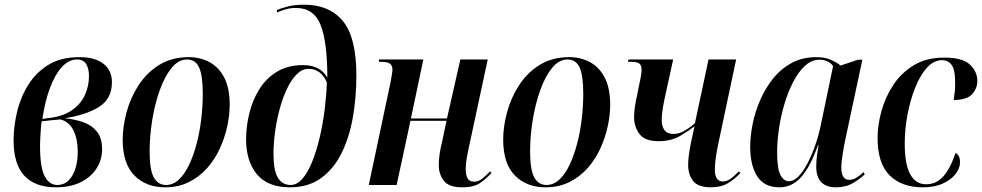

<svg xmlns="http://www.w3.org/2000/svg" viewBox="-20 -790 4194 820"><path d="M220 10Q38 10 38 -190Q38 -248 52.5 -310.5Q67 -373 100 -426.5Q133 -480 186.5 -513Q240 -546 319 -546Q385 -546 421.5 -518Q458 -490 458 -439Q458 -368 403 -333.5Q348 -299 256 -285Q298 -281 334.5 -268.5Q371 -256 393.5 -228.5Q416 -201 416 -153Q416 -107 392 -70Q368 -33 324 -11.5Q280 10 220 10ZM181 -285Q245 -291 284.5 -317.5Q324 -344 342 -383Q360 -422 360 -465Q360 -497 348 -516.5Q336 -536 309 -536Q274 -536 244.5 -504Q215 -472 193.5 -414.5Q172 -357 161 -282ZM225 0Q265 0 288.5 -39.5Q312 -79 312 -144Q312 -195 294 -232.5Q276 -270 238 -280Q225 -279 200.5 -276.5Q176 -274 158 -272Q156 -260 154.5 -239.5Q153 -219 152 -199Q151 -179 151 -168Q151 -74 171 -37Q191 0 225 0Z M685 10Q604 10 554 -40.5Q504 -91 504 -194Q504 -249 520.5 -310.5Q537 -372 571.5 -425.5Q606 -479 659.5 -512.5Q713 -546 786 -546Q834 -546 874 -525Q914 -504 937.5 -459Q961 -414 961 -342Q961 -299 950.5 -250.5Q940 -202 919 -156Q898 -110 865 -72.5Q832 -35 787 -12.5Q742 10 685 10ZM689 0Q720 0 745 -24Q770 -48 789 -89Q808 -130 821 -181Q834 -232 840 -286Q846 -340 846 -390Q846 -467 830.5 -501.5Q815 -536 779 -536Q742 -536 712.5 -499.5Q683 -463 662 -404Q641 -345 630 -276.5Q619 -208 619 -143Q619 -64 637 -32Q655 0 689 0Z M1219 10Q1123 10 1077 -46Q1031 -102 1031 -195Q1031 -249 1044.5 -305Q1058 -361 1087 -408Q1116 -455 1162.5 -483.5Q1209 -512 1274 -512Q1313 -512 1339 -497.5Q1365 -483 1378 -458Q1378 -612 1349 -684Q1320 -756 1244 -756Q1220 -756 1199.5 -750Q1179 -744 1164 -737L1162 -747Q1178 -754 1208 -762Q1238 -770 1278 -770Q1387 -770 1444.5 -700Q1502 -630 1502 -468Q1502 -372 1486.5 -286Q1471 -200 1437.5 -133.5Q1404 -67 1350 -28.5Q1296 10 1219 10ZM1221 0Q1249 0 1272 -27Q1295 -54 1313.5 -100Q1332 -146 1345.5 -203.5Q1359 -261 1366.5 -321.5Q1374 -382 1376 -438Q1351 -496 1297 -496Q1271 -496 1248 -473.5Q1225 -451 1206.5 -412.5Q1188 -374 1175 -326.5Q1162 -279 1155 -229Q1148 -179 1148 -134Q1148 -61 1167 -30.5Q1186 0 1221 0Z M1954 10Q1897 10 1875.5 -18Q1854 -46 1854 -85Q1854 -107 1857.5 -131.5Q1861 -156 1868 -184L1887 -274H1733L1674 0H1555L1648 -439Q1651 -457 1653.5 -470.5Q1656 -484 1656 -493Q1656 -510 1645.5 -518Q1635 -526 1608 -526H1598L1599 -536H1788L1735 -284H1889L1946 -536H2063L1986 -177Q1978 -141 1973.5 -115.5Q1969 -90 1969 -68Q1969 -43 1977 -28.5Q1985 -14 2005 -14Q2023 -14 2039.5 -27Q2056 -40 2073 -58L2079 -51Q2059 -29 2032 -9.5Q2005 10 1954 10Z M2310 10Q2229 10 2179 -40.5Q2129 -91 2129 -194Q2129 -249 2145.5 -310.5Q2162 -372 2196.5 -425.5Q2231 -479 2284.5 -512.5Q2338 -546 2411 -546Q2459 -546 2499 -525Q2539 -504 2562.5 -459Q2586 -414 2586 -342Q2586 -299 2575.5 -250.5Q2565 -202 2544 -156Q2523 -110 2490 -72.5Q2457 -35 2412 -12.5Q2367 10 2310 10ZM2314 0Q2345 0 2370 -24Q2395 -48 2414 -89Q2433 -130 2446 -181Q2459 -232 2465 -286Q2471 -340 2471 -390Q2471 -467 2455.5 -501.5Q2440 -536 2404 -536Q2367 -536 2337.5 -499.5Q2308 -463 2287 -404Q2266 -345 2255 -276.5Q2244 -208 2244 -143Q2244 -64 2262 -32Q2280 0 2314 0Z M3016 10Q2961 10 2940 -17.5Q2919 -45 2919 -86Q2919 -105 2922 -128Q2925 -151 2930 -176L2946 -250Q2922 -232 2884.5 -209.5Q2847 -187 2792 -187Q2734 -187 2711 -218Q2688 -249 2688 -290Q2688 -309 2691.5 -334Q2695 -359 2702 -388L2709 -424Q2720 -472 2720 -492Q2720 -511 2710.5 -518.5Q2701 -526 2678 -526H2662L2664 -536H2855L2825 -399Q2817 -364 2811.5 -333Q2806 -302 2806 -278Q2806 -250 2818 -234Q2830 -218 2857 -218Q2879 -218 2901.5 -230.5Q2924 -243 2948 -264L3006 -536H3124L3047 -173Q3041 -144 3037 -115.5Q3033 -87 3033 -66Q3033 -15 3067 -15Q3082 -15 3097 -24.5Q3112 -34 3136 -58L3142 -51Q3119 -26 3089.5 -8Q3060 10 3016 10Z M3309 10Q3244 10 3214 -37Q3184 -84 3184 -163Q3184 -209 3194.5 -261Q3205 -313 3227 -363.5Q3249 -414 3282.5 -455.5Q3316 -497 3362 -521.5Q3408 -546 3466 -546Q3502 -546 3527.5 -535Q3553 -524 3570 -510L3645 -535H3663L3590 -193Q3587 -179 3583 -157Q3579 -135 3576 -112.5Q3573 -90 3573 -75Q3573 -22 3607 -22Q3623 -22 3637.5 -31Q3652 -40 3668 -55L3673 -45Q3653 -26 3622.5 -8Q3592 10 3549 10Q3509 10 3487.5 -12Q3466 -34 3466 -78Q3466 -102 3469 -124Q3472 -146 3476 -171H3474Q3440 -76 3401 -33Q3362 10 3309 10ZM3350 -16Q3370 -16 3390.5 -37Q3411 -58 3429.5 -94Q3448 -130 3463 -173.5Q3478 -217 3487 -263L3538 -508Q3528 -522 3512.5 -528.5Q3497 -535 3480 -535Q3446 -535 3417.5 -508.5Q3389 -482 3367 -439Q3345 -396 3329.5 -343.5Q3314 -291 3306.5 -238Q3299 -185 3299 -140Q3299 -72 3312.5 -44Q3326 -16 3350 -16Z M3921 10Q3831 10 3779.5 -41Q3728 -92 3728 -201Q3728 -254 3744 -313.5Q3760 -373 3794 -425.5Q3828 -478 3882 -511Q3936 -544 4013 -544Q4091 -544 4122.5 -514Q4154 -484 4154 -444Q4154 -413 4132 -388Q4110 -363 4053 -363Q4056 -381 4058 -401Q4060 -421 4059 -444Q4059 -492 4044.5 -512.5Q4030 -533 4003 -533Q3968 -533 3939 -501Q3910 -469 3889 -416.5Q3868 -364 3856 -301.5Q3844 -239 3844 -178Q3844 -88 3867.5 -45.5Q3891 -3 3935 -3Q3979 -3 4009 -37Q4039 -71 4061 -137Q4069 -133 4074.5 -123.5Q4080 -114 4080 -96Q4080 -72 4061.5 -47.5Q4043 -23 4007.5 -6.5Q3972 10 3921 10Z"/></svg>

Font: Noto Serif Display Condensed SemiBold
Style: Italic
Weight: 600
Width: 3
Italic angle: -12°
Designer: Monotype Design Team
Foundry: Monotype Imaging Inc.
Version: Version 2.009